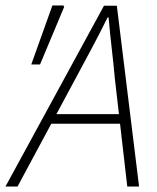

<svg xmlns="http://www.w3.org/2000/svg" viewBox="-56 -680 572 700"><path d="M-36 0 323 -659H370L451 0H408L363 -391Q358 -446 351.5 -502Q345 -558 340 -616H336Q307 -557 278 -503Q249 -449 218 -391L8 0ZM113 -229 123 -264H405L397 -229ZM58 -445 135 -660H175L178 -655L90 -445Z"/></svg>

Font: Source Sans 3 Light
Style: Italic
Weight: 300
Italic angle: -11°
Designer: Paul D. Hunt
Foundry: Adobe
Version: Version 3.046;hotconv 1.0.118;makeotfexe 2.5.65603